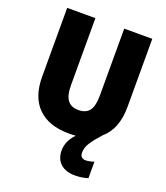

<svg xmlns="http://www.w3.org/2000/svg" viewBox="-168 -829 1025 1183"><g transform="rotate(20 344.5 -237.0)"><path d="M457 92Q457 113 467.5 121.5Q478 130 494 130Q505 130 522 126.5Q539 123 548 119V227Q531 233 509 236.5Q487 240 463 240Q403 240 368.5 209Q334 178 334 122Q334 95 345 67Q356 39 385 8Q364 10 342 10Q208 10 137 -60Q66 -130 66 -263V-714H251V-275Q251 -207 274.5 -176.5Q298 -146 345 -146Q395 -146 417.5 -176.5Q440 -207 440 -276V-714H624V-267Q624 -123 540 -51Q499 -6 478 26.5Q457 59 457 92Z"/></g></svg>

Font: Noto Sans Hebrew SemiCondensed Black
Style: Regular
Weight: 900
Width: 4
Designer: Ben Nathan
Foundry: Google LLC
Version: Version 3.001; ttfautohint (v1.8.4.7-5d5b)